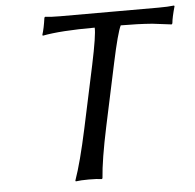

<svg xmlns="http://www.w3.org/2000/svg" viewBox="-49 -697 760 750"><g transform="rotate(-5 331.0 -322.5)"><path d="M321.8 -444.8Q346.2 -560.5 344.2 -588.9Q210.4 -588.9 139.2 -575.2L138.2 -579.1Q146 -603 151.9 -645L154.8 -647.9Q178.7 -645 213.9 -645H600.1Q636.2 -645 660.6 -647.9L662.1 -645Q649.9 -602.1 647.9 -579.1L645 -575.2Q645 -575.2 569.8 -584.5Q512.7 -588.9 446.3 -588.9Q432.6 -561.5 407.7 -444.8L355.5 -200.2Q328.1 -71.3 323.2 0L320.3 2.9Q302.7 0 270 0Q237.3 0 218.3 2.9L216.8 0Q241.2 -68.4 269.5 -200.2Z"/></g></svg>

Font: Linux Biolinum Slanted O
Style: Slanted
Weight: 400
Designer: Philipp H. Poll
Foundry: Philipp H. Poll
Version: Version 1.0.4